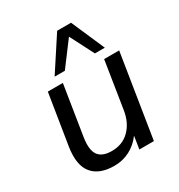

<svg xmlns="http://www.w3.org/2000/svg" viewBox="-179 -877 941 1007"><g transform="rotate(-30 291.0 -373.0)"><path d="M222 9Q132 9 90 -41.5Q48 -92 64 -197L113 -503H204L156 -201Q145 -129 168 -97Q191 -65 249 -65Q314 -65 356 -107Q398 -149 409 -218L454 -503H545L465 0H377L389 -77Q359 -36 316 -13.5Q273 9 222 9ZM183 -553 315 -755H399L487 -553H427L353 -697L245 -553Z"/></g></svg>

Font: Mulish Medium
Style: Italic
Weight: 500
Italic angle: -9°
Designer: Vernon Adams
Foundry: Vernon Adams
Version: Version 3.603; ttfautohint (v1.8.3)